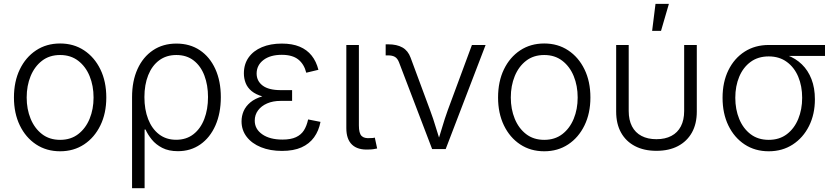

<svg xmlns="http://www.w3.org/2000/svg" viewBox="-20 -777 4341 1001"><path d="M293.5 11.7Q222.2 11.7 168 -24.2Q113.8 -60.1 83.3 -123.3Q52.7 -186.5 52.7 -268.6Q52.7 -352.1 83.3 -415.3Q113.8 -478.5 168 -514.4Q222.2 -550.3 293.5 -550.3Q364.3 -550.3 418.5 -514.4Q472.7 -478.5 503.4 -415.3Q534.2 -352.1 534.2 -268.6Q534.2 -186.5 503.4 -123.3Q472.7 -60.1 418.5 -24.2Q364.3 11.7 293.5 11.7ZM293.5 -47.9Q349.1 -47.9 387.9 -77.9Q426.8 -107.9 447.3 -158Q467.8 -208 467.8 -268.6Q467.8 -329.6 447.3 -379.9Q426.8 -430.2 387.7 -460.2Q348.6 -490.2 293.5 -490.2Q237.8 -490.2 199 -460.2Q160.2 -430.2 139.6 -380.1Q119.1 -330.1 119.1 -268.6Q119.1 -208 139.6 -158Q160.2 -107.9 199 -77.9Q237.8 -47.9 293.5 -47.9Z M668.5 204.1V-270.5Q668.5 -354.5 697 -417.2Q725.6 -480 777.6 -514.9Q829.6 -549.8 899.9 -549.8Q970.2 -549.8 1022 -515.1Q1073.7 -480.5 1102.5 -417.5Q1131.3 -354.5 1131.3 -270.5Q1131.3 -187 1103.3 -123.3Q1075.2 -59.6 1024.7 -24.2Q974.1 11.2 907.7 11.2Q859.4 11.2 825.9 -6.1Q792.5 -23.4 771.5 -49.3Q750.5 -75.2 738.8 -101.6H733.9V204.1ZM898.4 -48.3Q951.7 -48.3 988.8 -77.4Q1025.9 -106.4 1045.2 -157Q1064.5 -207.5 1064.5 -271Q1064.5 -333 1045.7 -382.8Q1026.9 -432.6 990 -461.4Q953.1 -490.2 899.4 -490.2Q847.2 -490.2 809.8 -462.4Q772.5 -434.6 752.7 -385Q732.9 -335.4 732.9 -271Q732.9 -206.1 752.4 -155.8Q772 -105.5 809.1 -76.9Q846.2 -48.3 898.4 -48.3Z M1450.2 9.8Q1388.2 9.8 1340.6 -9.5Q1293 -28.8 1266.1 -63.7Q1239.3 -98.6 1239.3 -144.5Q1239.3 -172.4 1250.2 -197.8Q1261.2 -223.1 1285.2 -243.2Q1309.1 -263.2 1347.7 -274.7Q1386.2 -286.1 1441.4 -286.1H1502.9V-251H1442.9Q1402.8 -251 1372.6 -237.8Q1342.3 -224.6 1325.2 -201.4Q1308.1 -178.2 1308.1 -147.9Q1308.1 -104 1347.4 -76.7Q1386.7 -49.3 1452.6 -49.3Q1496.1 -49.3 1522.9 -61.8Q1549.8 -74.2 1564.5 -97.4Q1579.1 -120.6 1586.4 -154.3L1650.9 -141.6Q1642.1 -95.2 1617.4 -61Q1592.8 -26.9 1551.5 -8.5Q1510.3 9.8 1450.2 9.8ZM1441.9 -263.2Q1387.2 -263.2 1350.3 -273.7Q1313.5 -284.2 1291.7 -302.2Q1270 -320.3 1260.7 -344.2Q1251.5 -368.2 1251.5 -394.5Q1251.5 -442.4 1276.1 -477.3Q1300.8 -512.2 1345.5 -531Q1390.1 -549.8 1449.2 -549.8Q1503.9 -549.8 1542.2 -533.7Q1580.6 -517.6 1604.7 -487.3Q1628.9 -457 1640.1 -413.1L1576.7 -397.9Q1565.4 -442.9 1534.9 -467Q1504.4 -491.2 1449.2 -491.2Q1389.2 -491.2 1353.8 -464.4Q1318.4 -437.5 1317.9 -394Q1317.9 -354.5 1349.4 -330.8Q1380.9 -307.1 1443.4 -307.1H1502.9V-263.2Z M1903.8 2.4Q1845.7 5.9 1815.7 -22.5Q1785.6 -50.8 1785.6 -108.9V-542.5H1851.1V-122.6Q1851.1 -82.5 1865 -68.4Q1878.9 -54.2 1910.2 -57.1Q1919.9 -57.1 1924.3 -57.6Q1928.7 -58.1 1934.1 -59.6L1946.3 -2.9Q1938 -1 1926.8 0.7Q1915.5 2.4 1903.8 2.4Z M2232.9 0 2060.1 -452.6Q2052.2 -472.7 2038.8 -480.5Q2025.4 -488.3 2002.9 -488.3H1990.7V-545.9H2004.4Q2049.3 -545.9 2078.4 -529.3Q2107.4 -512.7 2120.6 -476.6L2222.2 -202.6Q2239.3 -157.2 2252.4 -112.5Q2265.6 -67.9 2279.8 -24.9H2257.3Q2272 -67.9 2285.2 -112.8Q2298.3 -157.7 2314.5 -202.6L2440.4 -542.5H2511.7L2303.7 0Z M2817.4 11.7Q2746.1 11.7 2691.9 -24.2Q2637.7 -60.1 2607.2 -123.3Q2576.7 -186.5 2576.7 -268.6Q2576.7 -352.1 2607.2 -415.3Q2637.7 -478.5 2691.9 -514.4Q2746.1 -550.3 2817.4 -550.3Q2888.2 -550.3 2942.4 -514.4Q2996.6 -478.5 3027.3 -415.3Q3058.1 -352.1 3058.1 -268.6Q3058.1 -186.5 3027.3 -123.3Q2996.6 -60.1 2942.4 -24.2Q2888.2 11.7 2817.4 11.7ZM2817.4 -47.9Q2873 -47.9 2911.9 -77.9Q2950.7 -107.9 2971.2 -158Q2991.7 -208 2991.7 -268.6Q2991.7 -329.6 2971.2 -379.9Q2950.7 -430.2 2911.6 -460.2Q2872.6 -490.2 2817.4 -490.2Q2761.7 -490.2 2722.9 -460.2Q2684.1 -430.2 2663.6 -380.1Q2643.1 -330.1 2643.1 -268.6Q2643.1 -208 2663.6 -158Q2684.1 -107.9 2722.9 -77.9Q2761.7 -47.9 2817.4 -47.9Z M3402.3 9.3Q3337.4 9.3 3290.3 -15.4Q3243.2 -40 3217.8 -85.7Q3192.4 -131.3 3192.4 -195.3V-542.5H3257.8V-198.2Q3257.8 -151.4 3274.9 -118.4Q3292 -85.4 3324.5 -68.4Q3356.9 -51.3 3402.3 -51.3Q3447.8 -51.3 3480.2 -68.4Q3512.7 -85.4 3529.8 -118.4Q3546.9 -151.4 3546.9 -198.2V-542.5H3612.8V-195.3Q3612.8 -131.3 3587.2 -85.7Q3561.5 -40 3514.6 -15.4Q3467.8 9.3 3402.3 9.3ZM3379.9 -616.2 3397.5 -756.8H3467.3L3426.3 -616.2Z M3987.8 11.7Q3916.5 11.7 3862.3 -23.9Q3808.1 -59.6 3777.6 -122.3Q3747.1 -185.1 3747.1 -267.1Q3747.1 -349.1 3777.6 -411.1Q3808.1 -473.1 3862.3 -507.8Q3916.5 -542.5 3987.8 -542.5H4281.2V-485.4H4052.2L3987.8 -482.9Q3932.1 -482.9 3893.3 -454.3Q3854.5 -425.8 3834 -377Q3813.5 -328.1 3813.5 -267.1Q3813.5 -206.5 3834 -156.7Q3854.5 -106.9 3893.3 -77.4Q3932.1 -47.9 3987.8 -47.9Q4043.5 -47.9 4082.3 -77.4Q4121.1 -106.9 4141.6 -156.7Q4162.1 -206.5 4162.1 -267.1Q4162.1 -328.1 4141.6 -377Q4121.1 -425.8 4082 -454.3Q4043 -482.9 3987.8 -482.9V-505.4Q4040 -505.4 4084.2 -489Q4128.4 -472.7 4160.6 -441.4Q4192.9 -410.2 4210.7 -364.3Q4228.5 -318.4 4228.5 -259.3Q4228.5 -181.2 4197.8 -119.9Q4167 -58.6 4112.8 -23.4Q4058.6 11.7 3987.8 11.7Z"/></svg>

Font: Inter 16pt Light
Style: Regular
Weight: 300
Version: Version 4.001;git-66647c0bb